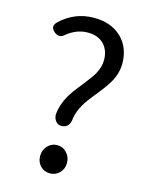

<svg xmlns="http://www.w3.org/2000/svg" viewBox="-117 -835 707 920"><g transform="rotate(15 237.0 -374.5)"><path d="M221 13Q193 13 174 -6.5Q155 -26 155 -56Q155 -86 174.5 -106.5Q194 -127 221 -127Q250 -127 268 -107Q288 -87 288 -56.5Q288 -26 268.5 -6.5Q249 13 221 13ZM215 -221Q198 -221 187 -235Q177 -248 176 -267Q180 -315 207 -363Q223 -391 263 -440Q298 -484 311 -506Q332 -543 332 -578Q332 -625 305 -655Q275 -686 224 -686Q170 -686 123 -649Q96 -622 68 -647Q43 -670 67 -694Q138 -762 234 -762Q319 -762 370 -713.5Q421 -665 421 -584Q421 -537 395 -491Q380 -464 339 -413Q335 -408 333 -406Q301 -367 287 -342Q265 -305 260 -269Q259 -247 247.5 -234Q236 -221 215 -221Z"/></g></svg>

Font: GenSenRounded TW R
Style: Regular
Weight: 400
Version: Version 1.501;PS 1;hotconv 16.6.51;makeotf.lib2.5.65220